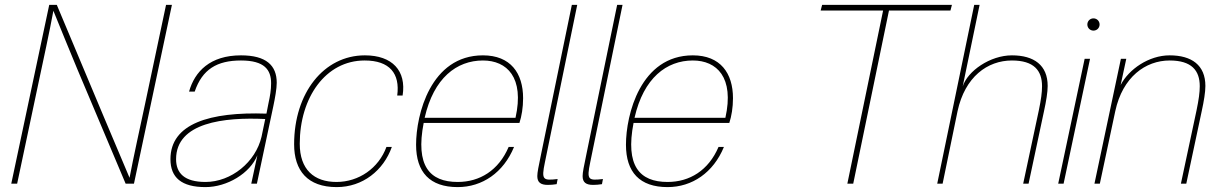

<svg xmlns="http://www.w3.org/2000/svg" viewBox="-20 -750 4976 784"><path d="M682 -730H658L572 -324C552 -230 524 -104 509 -24L403 -275L212 -730H181L26 0H50L136 -406C156 -500 183 -624 198 -706C232 -623 264 -543 296 -467L493 0H527Z M964 -524C838 -524 775 -458 752 -376H775C806 -467 866 -503 964 -503C1060 -503 1087 -465 1087 -410C1087 -383 1083 -359 1076 -327L1068 -286C836 -294 676 -245 676 -100C676 -25 721 14 819 14C907 14 1001 -42 1031 -116L1006 0H1029L1096 -316C1103 -349 1110 -388 1110 -412C1110 -483 1067 -524 964 -524ZM699 -100C699 -250 895 -272 1063 -264L1048 -192C1024 -88 924 -7 819 -7C733 -7 699 -43 699 -100Z M1470 -524C1302 -524 1181 -370 1181 -161C1181 -53 1236 14 1355 14C1461 14 1546 -54 1580 -150H1558C1526 -63 1445 -7 1354 -7C1262 -7 1204 -58 1204 -163C1204 -351 1309 -503 1469 -503C1571 -503 1614 -450 1602 -360H1624C1640 -461 1582 -524 1470 -524Z M1952 -524C1738 -524 1679 -281 1679 -159C1679 -47 1735 14 1849 14C1949 14 2036 -45 2079 -150H2057C2016 -54 1939 -7 1849 -7C1734 -7 1676 -73 1710 -248H2101C2110 -275 2116 -311 2116 -349C2116 -451 2065 -524 1952 -524ZM1714 -269C1751 -432 1845 -503 1952 -503C2050 -503 2122 -434 2085 -269Z M2205 -87 2337 -730H2315L2190 -123C2179 -70 2174 -46 2174 -31C2174 -5 2188 5 2217 5C2229 5 2240 4 2253 2L2257 -19C2197 -12 2190 -15 2205 -87Z M2390 -87 2522 -730H2500L2375 -123C2364 -70 2359 -46 2359 -31C2359 -5 2373 5 2402 5C2414 5 2425 4 2438 2L2442 -19C2382 -12 2375 -15 2390 -87Z M2809 -524C2595 -524 2536 -281 2536 -159C2536 -47 2592 14 2706 14C2806 14 2893 -45 2936 -150H2914C2873 -54 2796 -7 2706 -7C2591 -7 2533 -73 2567 -248H2958C2967 -275 2973 -311 2973 -349C2973 -451 2922 -524 2809 -524ZM2571 -269C2608 -432 2702 -503 2809 -503C2907 -503 2979 -434 2942 -269Z M3867 -730H3337L3331 -707H3586L3440 0H3464L3610 -707H3861Z M3980 -730H3958L3807 0H3829L3890 -296C3920 -436 4012 -503 4112 -503C4202 -503 4235 -462 4235 -398C4235 -372 4231 -344 4222 -300L4158 0H4180L4243 -296C4252 -337 4258 -374 4258 -399C4258 -484 4202 -524 4112 -524C4023 -524 3931 -460 3911 -397Z M4431 -510H4409L4301 0H4323ZM4420 -650C4420 -636 4431 -625 4445 -625C4459 -625 4470 -636 4470 -650C4470 -664 4459 -675 4445 -675C4431 -675 4420 -664 4420 -650Z M4579 -510H4557L4449 0H4471L4534 -296C4564 -436 4658 -503 4756 -503C4846 -503 4879 -462 4879 -398C4879 -372 4875 -344 4866 -300L4802 0H4824L4887 -296C4896 -337 4902 -374 4902 -399C4902 -484 4846 -524 4756 -524C4671 -524 4589 -467 4556 -403Z"/></svg>

Font: Nacelle Thin
Style: Italic
Weight: 100
Italic angle: -12°
Designer: Sora Sagano
Foundry: Sora Sagano
Version: Version 1.000;FEAKit 1.0